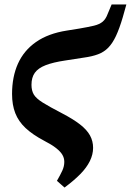

<svg xmlns="http://www.w3.org/2000/svg" viewBox="-20 -628 586 860"><path d="M177 2Q126 -25 94.5 -54.5Q63 -84 48.5 -121Q34 -158 34 -207Q34 -284 60.5 -343Q87 -402 141.5 -440Q196 -478 279 -491L335 -500Q376 -507 401 -513Q426 -519 440 -531Q454 -543 462 -565L480 -608H546L530 -551Q515 -500 499.5 -467Q484 -434 465 -414.5Q446 -395 419.5 -385Q393 -375 356 -370L272 -357Q218 -349 184.5 -336Q151 -323 136 -302Q121 -281 121 -248Q121 -222 131.5 -204.5Q142 -187 171.5 -168.5Q201 -150 257 -121Q307 -95 338 -71Q369 -47 383 -21.5Q397 4 397 34Q397 64 382.5 93.5Q368 123 339.5 152Q311 181 269 212L235 182Q250 156 259 136.5Q268 117 268 97Q268 80 259.5 65.5Q251 51 231.5 35.5Q212 20 177 2Z"/></svg>

Font: Source Serif 4
Style: Bold Italic
Weight: 700
Italic angle: -12°
Designer: Frank Grießhammer
Foundry: Adobe Systems Incorporated
Version: Version 4.004;hotconv 1.0.116;makeotfexe 2.5.65601